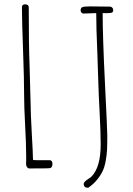

<svg xmlns="http://www.w3.org/2000/svg" viewBox="-20 -789 626 906"><path d="M119.6 5.9Q179.2 5.9 200.2 5.4Q205.1 5.4 208.5 4.9L215.3 4.4Q220.7 4.4 224.1 -1.5Q227.5 -7.3 227.5 -15.1Q227.5 -33.2 213.9 -33.2H152.3Q140.1 -33.2 138.7 -33.7Q135.7 -34.7 135.7 -36.6Q135.3 -66.9 129.9 -161.1Q124.5 -260.3 124.5 -297.9L119.6 -477.1Q115.7 -573.7 115.7 -754.4Q115.7 -768.6 98.1 -768.6Q92.3 -768.6 87.9 -765.4Q83.5 -762.2 83.5 -756.8Q83.5 -694.3 88.9 -547.9Q93.8 -414.6 93.8 -338.9Q93.8 -286.6 98.6 -196.8Q103.5 -106.9 103.5 -55.2V-31.2L103 -15.1Q103 -6.3 107.7 -0.2Q112.3 5.9 119.6 5.9ZM396 97.2Q421.4 80.1 438 59.1Q455.1 38.1 464.6 17.8Q474.1 -2.4 479 -31.2Q483.9 -58.6 485.1 -82Q486.3 -105.5 486.3 -148.9Q486.3 -173.3 475.6 -389.6Q464.4 -615.2 464.4 -727.1H486.8Q503.4 -727.1 508.8 -729.7Q514.2 -732.4 514.2 -742.2Q514.2 -748.5 509.5 -753.2Q504.9 -757.8 498 -757.8Q464.8 -757.8 444.8 -758.3L406.7 -758.8Q377.4 -758.8 369.1 -755.4Q360.4 -752 360.4 -740.2Q360.4 -734.4 364.3 -729.7Q368.2 -725.1 374 -725.1L403.8 -726.1L434.1 -727.1Q434.1 -658.2 439 -546.4L439.5 -534.7Q444.3 -388.7 444.3 -391.1Q445.3 -351.6 450.2 -255.9Q455.1 -164.6 455.1 -107.9Q455.1 1 411.1 44.9Q407.7 48.3 398.9 53.7Q387.7 61 381.6 66.9Q375.5 72.8 375 78.1Q375 97.2 396 97.2Z"/></svg>

Font: Amatica SC
Style: Regular
Weight: 400
Version: Version 2.000